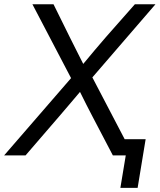

<svg xmlns="http://www.w3.org/2000/svg" viewBox="-50 -748 769 924"><path d="M-30.3 0 292 -372.1 106 -727.5H207.5L285.2 -570.3Q301.3 -537.6 317.9 -505.1Q334.5 -472.7 350.6 -440.4Q377.9 -473.1 405 -505.6Q432.1 -538.1 460.4 -570.3L599.1 -727.5H698.2L394.5 -375.5L590.8 0H493.2L395 -187.5Q379.4 -217.3 364.5 -246.6Q349.6 -275.9 335 -305.7Q310.1 -275.9 284.9 -246.6Q259.8 -217.3 234.4 -187.5L72.8 0ZM529.3 156.2 555.2 0H519L531.7 -78.1H650.9L612.3 156.2Z"/></svg>

Font: Inter Display
Style: Italic
Weight: 400
Italic angle: -9.39999°
Designer: Rasmus Andersson
Foundry: rsms
Version: Version 4.000;git-a52131595